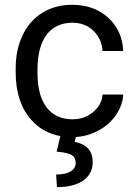

<svg xmlns="http://www.w3.org/2000/svg" viewBox="-20 -558 563 795"><path d="M280.3 -64C187 -64 135.3 -132.3 135.3 -253.9V-271C135.3 -396 188 -463.9 279.8 -463.9C314 -463.9 342.8 -453.1 366.2 -431.2C389.2 -409.2 402.3 -380.9 404.8 -346.7H490.2C487.8 -403.3 466.8 -449.2 427.7 -484.9C388.2 -520.5 338.9 -538.1 279.8 -538.1C231.4 -538.1 189.9 -526.9 154.8 -504.9C84 -460.4 44.9 -377.4 44.9 -274.4V-259.3C44.9 -175.8 66.4 -110.4 108.9 -62.5C140.6 -25.9 181.2 -3.4 230 5.4L214.4 69.8C246.1 72.8 267.6 77.6 277.8 84.5C288.1 91.3 293.5 102.1 293.5 116.2C293.5 147 263.7 164.6 212.4 164.6L215.8 216.8C262.2 216.8 298.8 207.5 324.7 189.5C350.6 170.9 363.8 146 363.8 114.3C363.8 66.9 338.9 38.6 289.1 29.8L293.9 9.3C324.7 7.8 354 -0.5 382.3 -14.6C414.1 -30.8 439.9 -52.7 459 -80.1C478 -107.4 488.8 -136.2 490.2 -166.5H404.8C402.3 -137.2 388.7 -112.8 364.7 -93.3C340.8 -73.7 312.5 -64 280.3 -64Z"/></svg>

Font: Roboto
Style: Regular
Weight: 400
Designer: Google
Version: Version 2.137; 2017